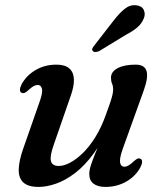

<svg xmlns="http://www.w3.org/2000/svg" viewBox="-20 -725 640 756"><path d="M533.5 -99.5Q539.5 -96.5 539.5 -88Q539.5 -79.5 533 -66.5Q514 -31 477.2 -10Q440.5 11 395 11Q365 11 348.2 -1.8Q331.5 -14.5 331.5 -40Q331.5 -55 337.8 -74.2Q344 -93.5 354.5 -119.5Q365 -145.5 379.5 -180Q394 -214.5 409.5 -260L414 -242Q385.5 -170.5 349.8 -121.8Q314 -73 275.8 -43.8Q237.5 -14.5 200.5 -1.8Q163.5 11 132.5 11Q90 11 71.2 -7.2Q52.5 -25.5 53.8 -59.2Q55 -93 71 -138.5L135 -321.5Q149 -360 145.2 -375.2Q141.5 -390.5 128.5 -390.5Q121 -390.5 112.2 -385.8Q103.5 -381 90.5 -369Q82 -361 76.2 -359Q70.5 -357 65 -359.5Q58.5 -363 58.5 -371.5Q58.5 -380 65 -393Q84 -428 120.2 -449.2Q156.5 -470.5 202 -470.5Q236 -470.5 253 -455.5Q270 -440.5 271 -412.5Q272 -384.5 257.5 -345L192.5 -157.5Q175.5 -110.5 180.5 -91Q185.5 -71.5 211.5 -71.5Q231 -71.5 255.5 -84.2Q280 -97 306 -122.2Q332 -147.5 355.5 -185.2Q379 -223 397 -273.5Q408 -303 414.2 -322Q420.5 -341 423 -352.5Q425.5 -364 425.5 -372.5Q425.5 -386 421.2 -395.8Q417 -405.5 417 -419Q417 -442.5 443 -456.5Q469 -470.5 514.5 -470.5Q549.5 -470.5 557 -445.2Q564.5 -420 546 -369L463 -138Q449.5 -99.5 453 -84Q456.5 -68.5 469.5 -68.5Q477.5 -68.5 486.2 -73.5Q495 -78.5 507.5 -90.5Q516.5 -98.5 522.2 -100.5Q528 -102.5 533.5 -99.5ZM427 -643.5Q450 -673.5 471.5 -690.5Q493 -707.5 517.5 -704Q539 -701.5 546.2 -685.5Q553.5 -669.5 546 -652Q538 -632 520.5 -617Q503 -602 475 -587.5L370 -523.5Q362.5 -520.5 355.5 -520.2Q348.5 -520 345.5 -524.5Q341 -529 344 -535Q347 -541 352.5 -547.5Z"/></svg>

Font: Fraunces Medium
Style: Italic
Weight: 500
Italic angle: -16°
Version: Version 1.000;[b76b70a41]